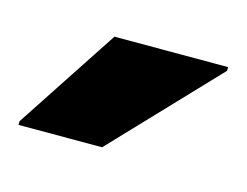

<svg xmlns="http://www.w3.org/2000/svg" viewBox="-39 -775 325 253"><g transform="rotate(15 123.5 -648.5)"><path d="M0 -576V-581L92 -721H247V-716L114 -576Z"/></g></svg>

Font: Saira
Style: Bold
Weight: 700
Designer: Hector Gatti with collaboration of the Omnibus-Type team
Foundry: Omnibus-Type
Version: Version 1.100; ttfautohint (v1.8.3)